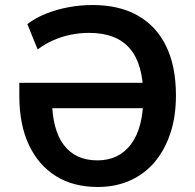

<svg xmlns="http://www.w3.org/2000/svg" viewBox="-20 -735 778 765"><path d="M370 10Q272 10 202.5 -33.5Q133 -77 95 -158Q57 -239 57 -353V-405H583V-304H158L187 -339Q188 -218 234.5 -157Q281 -96 368 -96Q454 -96 502.5 -161Q551 -226 551 -351Q551 -479 497.5 -541.5Q444 -604 335 -604Q297 -604 261 -596.5Q225 -589 192 -574.5Q159 -560 130 -538L89 -639Q120 -663 162 -680Q204 -697 252 -706Q300 -715 349 -715Q455 -715 529 -673Q603 -631 642 -551Q681 -471 681 -355Q681 -270 658.5 -203Q636 -136 595.5 -88.5Q555 -41 497.5 -15.5Q440 10 370 10Z"/></svg>

Font: Nunito Sans 10pt SemiCondensed
Style: Bold
Weight: 700
Width: 4
Designer: Vernon Adams
Foundry: Vernon Adams
Version: Version 3.101;gftools[0.9.27]